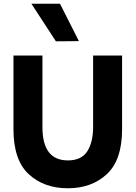

<svg xmlns="http://www.w3.org/2000/svg" viewBox="-20 -997 725 1027"><path d="M52 -306V-700H207V-317Q207 -139 343 -139Q416 -139 447 -188Q478 -237 478 -317V-700H633V-306Q633 -141 551.5 -65.5Q470 10 343 10Q215 10 133.5 -65.5Q52 -141 52 -306ZM148 -977H301L402 -777L279 -776Z"/></svg>

Font: Be Vietnam ExtraBold
Style: Regular
Weight: 800
Designer: Gabriel Lam
Foundry: TypeRant
Version: Version 4.000